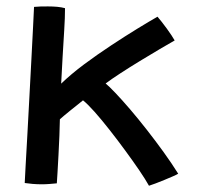

<svg xmlns="http://www.w3.org/2000/svg" viewBox="-20 -557 618 598"><path d="M444 21.5Q433.5 2.5 413.8 -26.5Q394 -55.5 370 -88.2Q346 -121 321.2 -152.5Q296.5 -184 274.8 -208.5Q253 -233 238.5 -244.5Q232.5 -239.5 221.8 -231Q211 -222.5 199.5 -213.2Q188 -204 178.8 -196.2Q169.5 -188.5 166.5 -185.5Q166 -164 165 -134.2Q164 -104.5 162.2 -74.8Q160.5 -45 159.2 -20.8Q158 3.5 157 14Q146 15 134.2 16Q122.5 17 110 17Q95.5 17 81.5 15.8Q67.5 14.5 57 13Q57.5 -1 59.8 -41Q62 -81 65.2 -136.8Q68.5 -192.5 71.5 -254Q74.5 -315.5 77.8 -372.8Q81 -430 83 -473.5Q85 -517 86 -535.5Q95.5 -536.5 106.8 -536.8Q118 -537 129.5 -537Q144.5 -537 158.2 -535.8Q172 -534.5 182.5 -531.5Q182.5 -502.5 180 -462.8Q177.5 -423 175 -379.8Q172.5 -336.5 170.5 -296.5Q201 -326 242.2 -356.8Q283.5 -387.5 326.8 -416Q370 -444.5 408 -467.8Q446 -491 470.5 -505Q476 -498.5 483.8 -488.8Q491.5 -479 499.5 -468Q507.5 -457 514 -447.2Q520.5 -437.5 524 -431Q507 -421.5 477.8 -404.2Q448.5 -387 415.8 -367Q383 -347 354.2 -328.2Q325.5 -309.5 309 -297Q319.5 -288.5 339.5 -267.5Q359.5 -246.5 385 -216.8Q410.5 -187 437.5 -152.5Q464.5 -118 489.8 -83Q515 -48 535 -16Q530.5 -13 518.5 -7.8Q506.5 -2.5 491.8 3.5Q477 9.5 464 14.5Q451 19.5 444 21.5Z"/></svg>

Font: Grandstander Thin
Style: Regular
Weight: 400
Version: Version 1.200